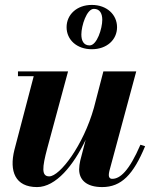

<svg xmlns="http://www.w3.org/2000/svg" viewBox="-20 -750 628 780"><path d="M250.5 -639.5C250.5 -588.5 292 -550 353 -550C414 -550 455.5 -588.5 455.5 -639.5C455.5 -690.5 414 -730 353 -730C292 -730 250.5 -690.5 250.5 -639.5ZM310.5 -610C310.5 -645 332 -714 361.5 -714C386 -714 395.5 -694.5 395.5 -669.5C395.5 -634.5 374 -565.5 344 -565.5C319.5 -565.5 310.5 -585 310.5 -610ZM256.5 -460H53V-440.5H117L38.5 -141C17 -54.5 41.5 10 130.5 10C207.5 10 279 -79 328 -182L306 -97.5C303.5 -86.5 301.5 -72.5 301.5 -62C301.5 -20 330.5 10 395 10C473 10 521.5 -40.5 569.5 -156L550.5 -162C504 -54.5 467.5 -23.5 436 -23.5C426.5 -23.5 422 -29.5 422 -38.5C422 -43.5 423 -50 424.5 -56L533.5 -460H400L361.5 -312C318.5 -159 223 -33.5 180 -33.5C148 -33.5 151 -69 172 -147.5Z"/></svg>

Font: Bodoni* 11pt
Style: Bold Italic
Weight: 700
Italic angle: -13°
Version: Version 2.3